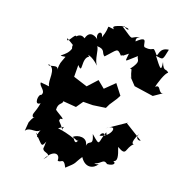

<svg xmlns="http://www.w3.org/2000/svg" viewBox="-115 -857 958 1007"><g transform="rotate(15 364.0 -353.5)"><path d="M354 -107C363 -133 354 -71 333 -114C330 -113 307 -130 239 -145C295 -174 249 -155 266 -135C242 -188 226 -178 239 -197C271 -192 222 -219 204 -236C204 -276 230 -271 229 -289L301 -277L331 -313L384 -309L454 -313L467 -335L498 -374L511 -394L473 -453L417 -407L379 -444L327 -396L238 -433C255 -403 249 -423 256 -493C293 -443 259 -534 300 -550C280 -561 309 -562 351 -515C331 -544 339 -598 326 -614C374 -609 357 -586 377 -572C433 -621 430 -636 459 -598C485 -615 442 -581 497 -619C489 -568 477 -569 546 -619C544 -597 574 -600 523 -544C565 -542 524 -556 532 -540C540 -481 560 -486 536 -505L570 -462L675 -437L728 -467C698 -448 703 -512 675 -486C677 -500 707 -573 722 -575C706 -598 697 -570 681 -623C686 -565 673 -589 637 -645C681 -635 675 -631 694 -693C642 -692 649 -647 639 -649C603 -700 627 -661 572 -672C548 -672 583 -746 514 -690C506 -714 534 -716 528 -717C470 -706 511 -683 427 -749C484 -750 460 -725 437 -752C373 -739 377 -733 388 -722C334 -730 373 -742 338 -665C334 -708 297 -679 318 -647C312 -656 265 -694 249 -628C275 -611 240 -668 207 -635C199 -653 165 -576 164 -614C221 -571 193 -601 202 -567C184 -520 119 -512 180 -517C160 -473 161 -485 155 -437C162 -475 98 -437 105 -457C153 -442 120 -372 137 -345L90 -354C84 -333 129 -317 109 -291C92 -293 83 -224 117 -248C101 -187 85 -185 97 -167C131 -178 107 -190 82 -135L74 -87C99 -119 143 -79 161 -125C115 -51 178 -68 133 -93C187 -29 177 -23 204 -73C193 -60 197 -42 192 -23C197 4 253 -12 207 32C246 -32 286 -19 281 19C299 31 308 -10 329 45C386 2 365 13 401 -32C429 21 474 11 495 -19C468 -3 449 -37 459 -15C507 -17 508 -56 536 -30C571 -29 583 -47 563 -54C587 -56 583 -84 569 -132C627 -91 604 -137 645 -167C645 -167 618 -159 658 -228C636 -184 691 -191 668 -199L581 -264L589 -270L478 -208C552 -256 517 -167 459 -164C479 -214 513 -129 489 -190C458 -128 481 -103 423 -163C445 -97 411 -131 404 -94C402 -141 348 -139 325 -121Z"/></g></svg>

Font: Asimov Aggro
Style: It
Weight: 500
Designer: Google
Version: Version 2.000980; 2014